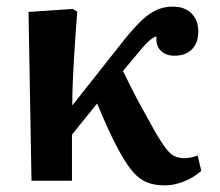

<svg xmlns="http://www.w3.org/2000/svg" viewBox="-20 -545 662 579"><path d="M477 14Q446 14 423.5 5Q401 -4 382 -25.5Q363 -47 342 -85Q332 -102 319 -129Q306 -156 293.5 -184.5Q281 -213 273 -233L197 -139V0H75L66 -509L199 -518L213 -510Q210 -471 207.5 -436Q205 -401 203 -367Q201 -333 199.5 -298.5Q198 -264 198 -227L357 -428Q387 -465 410 -486Q433 -507 454.5 -516Q476 -525 501 -525Q537 -525 557.5 -504.5Q578 -484 578 -450Q578 -416 559 -396.5Q540 -377 506 -377Q479 -377 464 -393Q449 -409 452 -435Q447 -435 438.5 -429Q430 -423 419.5 -412Q409 -401 396 -385L351 -331Q361 -310 374 -284Q387 -258 405.5 -224Q424 -190 451 -142Q469 -112 481.5 -96Q494 -80 506.5 -74Q519 -68 536 -68Q545 -68 555 -70Q565 -72 576 -76L587 -30Q573 -17 554.5 -7Q536 3 516 8.5Q496 14 477 14Z"/></svg>

Font: Literata 18pt SemiBold
Style: Regular
Weight: 600
Designer: Latin by Veronika Burian and Jose Scaglione. Greek by Irene Vlachou. Cyrillic by Vera Evstafieva.
Foundry: TypeTogether
Version: Version 3.103;gftools[0.9.29]